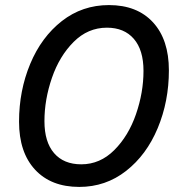

<svg xmlns="http://www.w3.org/2000/svg" viewBox="-20 -728 706 756"><path d="M55 -249Q55 -371 99 -476.5Q143 -582 223.5 -645Q304 -708 409 -708Q520 -708 582.5 -640Q645 -572 645 -451Q645 -329 601 -223.5Q557 -118 476.5 -55Q396 8 292 8Q181 8 118 -60Q55 -128 55 -249ZM545 -449Q545 -531 507 -575Q469 -619 401 -619Q326 -619 270 -563Q214 -507 184.5 -421.5Q155 -336 155 -251Q155 -169 193 -125Q231 -81 300 -81Q374 -81 430 -137Q486 -193 515.5 -278.5Q545 -364 545 -449Z"/></svg>

Font: Idrija
Style: Italic
Weight: 500
Italic angle: -11.3°
Designer: Julieta Ulanovsky
Foundry: Julieta Ulanovsky
Version: Version 7.200